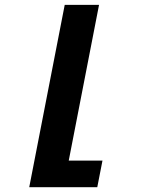

<svg xmlns="http://www.w3.org/2000/svg" viewBox="-20 -567 642 795"><path d="M101.1 208H382.8L404.3 98.1H264.6L390.1 -546.9H248Z"/></svg>

Font: Hack
Style: Bold Oblique
Weight: 700
Italic angle: -12°
Monospace: yes
Designer: Christopher Simpkins
Foundry: Christopher Simpkins
Version: Version 2.010